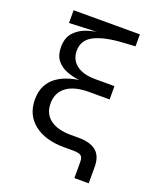

<svg xmlns="http://www.w3.org/2000/svg" viewBox="-157 -823 873 1058"><g transform="rotate(20 279.5 -294.0)"><path d="M409.2 140.1V45.9Q409.2 28.3 404.1 18.3Q398.9 8.3 386.7 4.2Q374.5 0 353 0H299.8Q186.5 0 121.6 -51.5Q56.6 -103 56.6 -192.9Q56.6 -242.2 74.7 -275.9Q92.8 -309.6 122.6 -330.6Q152.3 -351.6 188.2 -362.8Q224.1 -374 260.7 -378.2Q297.4 -382.3 328.1 -382.3V-372.1Q290 -372.1 249 -376.7Q208 -381.3 172.4 -395.5Q136.7 -409.7 114.7 -438Q92.8 -466.3 92.8 -513.7Q92.8 -568.4 121.6 -599.9Q150.4 -631.3 194.8 -646Q239.3 -660.6 285.6 -663.6V-661.1L88.9 -652.8V-727.5H477.5V-657.2L411.1 -653.3Q298.8 -647 240 -617.2Q181.2 -587.4 181.2 -523.9Q181.2 -472.2 220 -441.9Q258.8 -411.6 332 -411.6H443.4V-333.5H322.3Q236.8 -333.5 190.9 -299.3Q145 -265.1 145 -202.1Q145 -142.1 187.7 -109.4Q230.5 -76.7 310.1 -76.7H354Q423.8 -76.7 458.5 -47.6Q493.2 -18.6 493.2 44.4V140.1Z"/></g></svg>

Font: Adwaita Sans
Style: Regular
Weight: 400
Designer: Rasmus Andersson
Foundry: rsms
Version: Version 4.001;git-9221beed3